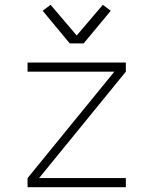

<svg xmlns="http://www.w3.org/2000/svg" viewBox="-20 -781 640 801"><path d="M95 0V-38L457 -482H95V-520H505V-482L143 -38H505V0ZM271 -600 158 -736 191 -761 300 -633 409 -761 442 -736 329 -600Z"/></svg>

Font: Iosevka Aile Extralight
Style: Regular
Weight: 200
Designer: Belleve Invis
Foundry: Belleve Invis
Version: Version 31.1.0; ttfautohint (v1.8.4)